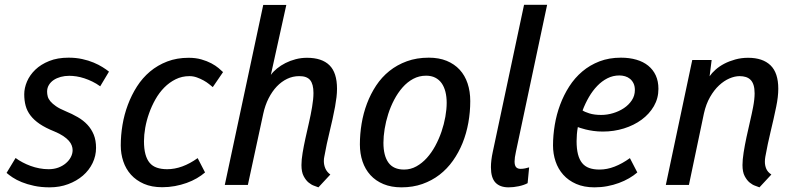

<svg xmlns="http://www.w3.org/2000/svg" viewBox="-20 -782 3367 812"><path d="M287.1 -147Q287.1 -156.7 283.4 -166.7Q279.8 -176.8 271 -186.8Q262.2 -196.8 247.3 -206.8Q232.4 -216.8 210 -226.1Q172.4 -241.2 147.9 -257.8Q123.5 -274.4 108.9 -293.7Q94.2 -313 88.4 -335Q82.5 -356.9 82.5 -383.3Q82.5 -409.7 94.2 -437.3Q106 -464.8 129.4 -487.3Q152.8 -509.8 188 -523.9Q223.1 -538.1 270 -538.1Q301.3 -538.1 327.9 -532.2Q354.5 -526.4 376 -517.3Q397.5 -508.3 413.8 -498Q430.2 -487.8 440.9 -479L403.8 -417Q387.7 -428.7 370.6 -437Q353.5 -445.3 336.4 -450.9Q319.3 -456.5 303 -459Q286.6 -461.4 272.9 -461.4Q253.9 -461.4 236.8 -456.8Q219.7 -452.1 207 -443.6Q194.3 -435.1 186.8 -422.6Q179.2 -410.2 179.2 -394.5Q179.2 -384.3 181.9 -374Q184.6 -363.8 193.1 -353.5Q201.7 -343.3 216.8 -332.8Q231.9 -322.3 256.8 -312Q285.2 -300.3 308.8 -286.6Q332.5 -272.9 349.6 -254.6Q366.7 -236.3 376.5 -212.4Q386.2 -188.5 386.2 -156.7Q386.2 -123 371.6 -92.5Q356.9 -62 330.6 -39.3Q304.2 -16.6 268.3 -3.2Q232.4 10.3 189.9 10.3Q153.8 10.3 124.3 3.9Q94.7 -2.4 72 -11.7Q49.3 -21 33.2 -31.7Q17.1 -42.5 7.8 -50.8L45.9 -113.8Q59.1 -104 75.2 -95.5Q91.3 -86.9 109.4 -80.3Q127.4 -73.7 146.7 -70.1Q166 -66.4 185.5 -66.4Q208 -66.4 226.6 -73.2Q245.1 -80.1 258.5 -91.6Q272 -103 279.5 -117.4Q287.1 -131.8 287.1 -147Z M687 -66.4Q750.5 -66.4 815.9 -113.3L847.2 -52.7Q832 -39.6 812.3 -28.1Q792.5 -16.6 769.3 -8.3Q746.1 0 720 4.9Q693.8 9.8 666 9.8Q621.6 9.8 588.6 -4.6Q555.7 -19 533.9 -43.2Q512.2 -67.4 501.5 -99.4Q490.7 -131.3 490.7 -167Q490.7 -209.5 498 -253.7Q505.4 -297.9 520.8 -338.9Q536.1 -379.9 559.3 -416.3Q582.5 -452.6 614.5 -479.5Q646.5 -506.3 687.3 -522Q728 -537.6 777.8 -537.6Q807.6 -537.6 831.5 -530.8Q855.5 -523.9 873.8 -514.2Q892.1 -504.4 904.3 -494.1Q916.5 -483.9 923.3 -477.1L879.9 -413.6Q874 -418.5 864 -426.5Q854 -434.6 840.8 -441.9Q827.6 -449.2 812.5 -454.6Q797.4 -460 781.2 -460Q749.5 -460 722.9 -446.8Q696.3 -433.6 674.8 -411.9Q653.3 -390.1 637.2 -361.6Q621.1 -333 610.4 -302.5Q599.6 -272 594.2 -241.5Q588.9 -210.9 588.9 -185.1Q588.9 -152.8 595 -130.1Q601.1 -107.4 613 -93.3Q625 -79.1 643.6 -72.8Q662.1 -66.4 687 -66.4Z M1254.9 -84Q1254.9 -106.4 1259.8 -135.5Q1264.6 -164.6 1271.7 -196.8Q1278.8 -229 1286.6 -262.9Q1294.4 -296.9 1299.8 -329.1Q1305.7 -363.3 1305.7 -388.7Q1305.7 -426.3 1291.5 -443.4Q1277.3 -460.4 1245.1 -460Q1218.3 -460 1194.3 -448.5Q1170.4 -437 1150.6 -416.3Q1130.9 -395.5 1116 -366.2Q1101.1 -336.9 1093.3 -300.8L1028.3 0H930.7L1093.3 -761.2H1190.9L1125.5 -465.3Q1135.7 -479.5 1151.6 -492.4Q1167.5 -505.4 1187.3 -515.4Q1207 -525.4 1230.2 -531.5Q1253.4 -537.6 1278.3 -537.6Q1341.3 -537.6 1373.3 -506.1Q1405.3 -474.6 1405.3 -406.7Q1405.3 -389.6 1403.1 -370.8Q1400.9 -352.1 1397 -330.6Q1386.7 -276.4 1374 -225.1Q1361.3 -173.8 1351.6 -119.6Q1349.6 -111.3 1349.6 -100.6Q1349.6 -84.5 1356 -69.6Q1362.3 -54.7 1377 -43.9L1326.7 10.3Q1321.3 7.8 1309.3 3.9Q1297.4 0 1285.4 -9.8Q1273.4 -19.5 1264.2 -37.1Q1254.9 -54.7 1254.9 -84Z M1793.5 -538.1Q1836.4 -538.1 1869.1 -524.7Q1901.9 -511.2 1924.1 -487.1Q1946.3 -462.9 1957.5 -429.2Q1968.8 -395.5 1968.8 -354.5Q1968.8 -308.1 1960.7 -262.9Q1952.6 -217.8 1936.3 -177.2Q1919.9 -136.7 1895.5 -102.3Q1871.1 -67.9 1838.9 -43Q1806.6 -18.1 1766.4 -3.9Q1726.1 10.3 1677.7 10.3Q1634.8 10.3 1601.8 -3.4Q1568.8 -17.1 1546.6 -41.5Q1524.4 -65.9 1513.2 -99.1Q1502 -132.3 1502 -171.4Q1502 -214.8 1509.3 -259Q1516.6 -303.2 1532 -344Q1547.4 -384.8 1570.8 -420.2Q1594.2 -455.6 1626.7 -481.7Q1659.2 -507.8 1700.7 -522.9Q1742.2 -538.1 1793.5 -538.1ZM1601.6 -178.2Q1601.6 -123.5 1622.8 -94.2Q1644 -64.9 1689 -64.9Q1716.8 -64.9 1741 -78.4Q1765.1 -91.8 1785.2 -114Q1805.2 -136.2 1820.8 -165Q1836.4 -193.8 1847.2 -225.3Q1857.9 -256.8 1863.5 -288.3Q1869.1 -319.8 1869.1 -347.2Q1869.1 -372.6 1863.8 -393.8Q1858.4 -415 1847.7 -430.2Q1836.9 -445.3 1820.6 -453.6Q1804.2 -461.9 1782.2 -461.9Q1752.4 -461.9 1727.5 -448.5Q1702.6 -435.1 1682.6 -412.4Q1662.6 -389.6 1647.2 -360.4Q1631.8 -331.1 1621.8 -299.6Q1611.8 -268.1 1606.7 -236.6Q1601.6 -205.1 1601.6 -178.2Z M2196.3 -761.7H2293.9L2162.1 -141.1Q2156.2 -114.7 2156.2 -99.1Q2156.2 -82.5 2162.6 -75.2Q2168.9 -67.9 2181.6 -67.9Q2190.9 -67.9 2200.4 -69.8Q2210 -71.8 2217.8 -74.2L2211.4 -7.3Q2195.8 1 2173.8 5.6Q2151.9 10.3 2130.9 10.3Q2094.2 10.3 2075.2 -10Q2056.2 -30.3 2056.2 -74.7Q2056.2 -103.5 2064 -139.6Z M2515.1 -64.9Q2547.4 -64.9 2579.3 -77.4Q2611.3 -89.8 2644 -113.3L2675.3 -52.7Q2660.2 -39.6 2640.4 -28.1Q2620.6 -16.6 2597.4 -8.1Q2574.2 0.5 2548.1 5.4Q2522 10.3 2494.1 10.3Q2449.7 10.3 2416.7 -4.2Q2383.8 -18.6 2362.1 -43Q2340.3 -67.4 2329.6 -99.4Q2318.8 -131.3 2318.8 -167Q2318.8 -209.5 2326.2 -253.7Q2333.5 -297.9 2348.9 -339.1Q2364.3 -380.4 2387.5 -416.5Q2410.6 -452.6 2442.6 -479.7Q2474.6 -506.8 2515.4 -522.5Q2556.2 -538.1 2606 -538.1Q2642.1 -538.1 2671.4 -529.5Q2700.7 -521 2721.4 -504.2Q2742.2 -487.3 2753.4 -462.9Q2764.6 -438.5 2764.6 -406.2Q2764.6 -366.2 2745.4 -333Q2726.1 -299.8 2693.6 -275.9Q2661.1 -252 2618.7 -238.8Q2576.2 -225.6 2529.8 -225.6Q2507.8 -225.6 2489.3 -228.3Q2470.7 -231 2457 -234.4Q2443.4 -237.8 2434.8 -240.7Q2426.3 -243.7 2423.8 -244.6Q2420.9 -229 2419.7 -213.9Q2418.5 -198.7 2418.5 -185.1Q2418.5 -152.8 2424.3 -129.9Q2430.2 -106.9 2441.9 -92.5Q2453.6 -78.1 2471.9 -71.5Q2490.2 -64.9 2515.1 -64.9ZM2599.6 -462.9Q2572.3 -462.9 2548.8 -450.9Q2525.4 -439 2505.9 -418.7Q2486.3 -398.4 2470.7 -371.6Q2455.1 -344.7 2443.8 -314.9Q2451.7 -309.1 2472.4 -302.5Q2493.2 -295.9 2522.9 -295.9Q2547.9 -295.9 2573 -303.5Q2598.1 -311 2618.7 -324.7Q2639.2 -338.4 2652.1 -357.9Q2665 -377.4 2665 -401.4Q2665 -417.5 2659.4 -429.2Q2653.8 -440.9 2644.5 -448.5Q2635.3 -456.1 2623.5 -459.5Q2611.8 -462.9 2599.6 -462.9Z M3120.1 -84Q3120.1 -106.4 3125 -137.5Q3129.9 -168.5 3137 -201.7Q3144 -234.9 3151.9 -268.1Q3159.7 -301.3 3165 -329.1Q3171.4 -362.3 3171.4 -387.2Q3171.4 -407.7 3167 -421.9Q3162.6 -436 3154.3 -444.3Q3146 -452.6 3134.3 -456.3Q3122.6 -460 3107.9 -460Q3087.4 -460 3064.7 -450.2Q3042 -440.4 3021 -420.9Q3000 -401.4 2982.9 -371.6Q2965.8 -341.8 2957 -302.2L2893.6 0H2795.9L2907.7 -528.3H2989.7L2981 -459.5Q2990.2 -473.1 3006.1 -487.3Q3022 -501.5 3043 -512.5Q3064 -523.4 3089.6 -530.5Q3115.2 -537.6 3144 -537.6Q3205.6 -537.6 3238.5 -505.9Q3271.5 -474.1 3271.5 -406.7Q3271.5 -373 3262.7 -330.6Q3251.5 -276.4 3239 -225.1Q3226.6 -173.8 3216.8 -119.6Q3215.8 -114.3 3215.3 -108.9Q3214.8 -103.5 3214.8 -98.1Q3214.8 -82 3220.7 -68.1Q3226.6 -54.2 3242.2 -43.9L3191.9 10.3Q3186.5 7.8 3174.6 3.9Q3162.6 0 3150.6 -9.8Q3138.7 -19.5 3129.4 -37.1Q3120.1 -54.7 3120.1 -84Z"/></svg>

Font: Ufes Sans
Style: Italic
Weight: 400
Designer: Ricardo Esteves & Filipe Motta
Foundry: ProDesignUfes - Ricardo Esteves, Filipe Motta
Version: Version 2.0